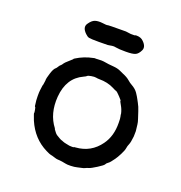

<svg xmlns="http://www.w3.org/2000/svg" viewBox="-116 -691 779 826"><g transform="rotate(20 273.5 -278.5)"><path d="M103 -354 112 -363Q112 -363 116 -369Q120 -375 130.5 -384Q141 -393 141 -393.5Q141 -394 146 -398Q151 -402 150 -403Q150 -403 154 -406Q189 -428 230 -436Q238 -438 238.5 -437Q239 -436 244 -437Q267 -439 283 -436Q299 -433 320.5 -431.5Q342 -430 355.5 -423.5Q369 -417 372 -416Q392 -408 403.5 -398Q415 -388 423 -384Q443 -373 453 -358Q463 -343 467.5 -334Q472 -325 475 -320Q483 -306 489 -287Q495 -268 499.5 -255Q504 -242 505 -232.5Q506 -223 506.5 -219.5Q507 -216 507.5 -211Q508 -206 508.5 -202Q509 -198 508 -178Q505 -150 500.5 -140Q496 -130 494.5 -119.5Q493 -109 483 -89.5Q473 -70 466 -60.5Q459 -51 453.5 -44Q448 -37 442 -33Q436 -29 433.5 -23.5Q431 -18 406.5 -2.5Q382 13 373 15.5Q364 18 358.5 21Q353 24 344.5 25.5Q336 27 324.5 30Q313 33 296 33.5Q279 34 271.5 32Q264 30 255.5 29Q247 28 243 27.5Q239 27 234 27Q229 27 217 23Q205 19 200 18.5Q195 18 177 9Q112 -23 81 -95Q69 -126 70.5 -126.5Q72 -127 69.5 -140Q67 -153 66 -152.5Q65 -152 64.5 -153.5Q64 -155 63.5 -157Q63 -159 63 -162Q60 -181 60 -200.5Q60 -220 61 -226Q62 -232 63 -241.5Q64 -251 65 -252.5Q66 -254 66.5 -259.5Q67 -265 68 -270Q69 -275 68.5 -278.5Q68 -282 75.5 -307Q83 -332 92 -339Q94 -340 98.5 -347Q103 -354 103 -354ZM217 -346Q149 -315 142 -227Q136 -148 177 -95L178 -94Q176 -94 179.5 -89.5Q183 -85 187 -79.5Q191 -74 196 -70.5Q201 -67 211 -61.5Q221 -56 221.5 -56.5Q222 -57 228.5 -54Q235 -51 246 -49Q257 -47 261 -46Q270 -45 270.5 -45.5Q271 -46 275.5 -45.5Q280 -45 281 -46.5Q282 -48 289 -48Q358 -53 398 -109Q428 -150 427 -211Q427 -232 425 -239Q423 -246 423 -252Q419 -270 409.5 -286Q400 -302 402 -302.5Q404 -303 389.5 -318.5Q375 -334 370 -336Q365 -338 364 -338Q363 -338 352 -344Q323 -359 284 -359Q276 -359 269 -360.5Q262 -362 247.5 -359.5Q233 -357 230.5 -354Q228 -351 217 -346ZM165 -522Q141 -545 154 -564.5Q167 -584 181 -588.5Q195 -593 215.5 -590.5Q236 -588 236 -589Q236 -591 322 -591L345 -588Q367 -587 366 -590H372Q392 -590 404 -577Q424 -557 415.5 -539Q407 -521 395 -515Q383 -509 350.5 -509Q318 -509 306.5 -511.5Q295 -514 287 -512.5Q279 -511 275 -510.5Q271 -510 268 -509.5Q265 -509 227.5 -509Q190 -509 182 -511Q174 -513 165 -522Z"/></g></svg>

Font: TT2020 Style E
Style: Regular
Weight: 400
Version: Version 00.2